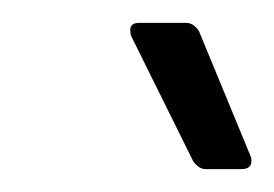

<svg xmlns="http://www.w3.org/2000/svg" viewBox="-20 -720 240 168"><path d="M200 -579Q200 -572 191 -572H160Q154 -572 149 -579L95 -688Q94 -690 94 -694Q94 -700 102 -700H143Q149 -700 154 -693L199 -584Q200 -582 200 -579Z"/></svg>

Font: Barlow Condensed
Style: Italic
Weight: 400
Width: 3
Italic angle: -7°
Designer: Jeremy Tribby
Foundry: Tribby Type
Version: Version 1.408